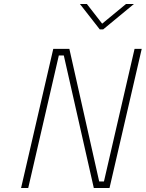

<svg xmlns="http://www.w3.org/2000/svg" viewBox="-20 -946 733 966"><path d="M654 -926 499 -798H482L382 -926H417L494 -827L614 -926ZM86 0 248 -700H329L479 -33H503L657 -700H693L531 0H452L301 -667H276L122 0Z"/></svg>

Font: TitilliumWebThinItalic
Style: Thin Italic
Weight: 200
Italic angle: -13°
Version: Version 1.001;PS 57.000;hotconv 1.0.70;makeotf.lib2.5.55311